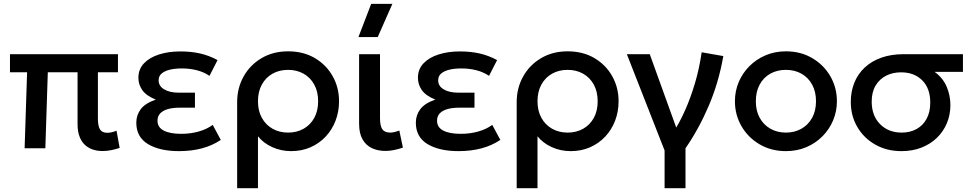

<svg xmlns="http://www.w3.org/2000/svg" viewBox="-20 -780 5111 1010"><path d="M520 14.5Q490.5 14.5 466.5 6Q442.5 -2.5 425 -19.5Q407.5 -36.5 397.8 -63.2Q388 -90 388 -127V-400H231.5L218.5 0H109.5L122.5 -400H32.5V-495H600.5V-400H495V-156.5Q495 -115.5 506.5 -98.5Q518 -81.5 544 -81.5Q556.5 -81.5 568.8 -84.5Q581 -87.5 593 -92.5L609.5 -2Q587.5 5.5 564.5 10Q541.5 14.5 520 14.5Z M922 15Q820 15 758.5 -22Q697 -59 697 -134.5Q697 -174.5 720.5 -205.8Q744 -237 799.5 -256Q749 -276.5 728.5 -306Q708 -335.5 708 -370.5Q708 -416 737.2 -446.8Q766.5 -477.5 816.5 -493.5Q866.5 -509.5 928.5 -509.5Q984.5 -509.5 1031.5 -499Q1078.5 -488.5 1124.5 -464L1082 -381Q1053.5 -400.5 1016.5 -410.2Q979.5 -420 936 -420Q902.5 -420 875 -413.8Q847.5 -407.5 831 -394Q814.5 -380.5 814.5 -357.5Q814.5 -327 843.8 -309.8Q873 -292.5 920.5 -292.5H1005.5V-213.5H923.5Q888.5 -213.5 862.8 -206Q837 -198.5 822.8 -183.5Q808.5 -168.5 808.5 -145Q808.5 -110 841.5 -93Q874.5 -76 933 -76Q982 -76 1024.8 -88Q1067.5 -100 1099 -123L1141.5 -44Q1096.5 -14 1041.8 0.5Q987 15 922 15Z M1227.5 210V-242.5Q1227.5 -317 1261.5 -377.8Q1295.5 -438.5 1356 -474.2Q1416.5 -510 1495.5 -510Q1576 -510 1636.2 -474.5Q1696.5 -439 1730 -379.2Q1763.5 -319.5 1763.5 -247.5Q1763.5 -193 1745.2 -145.2Q1727 -97.5 1693.2 -61.5Q1659.5 -25.5 1613.2 -5.2Q1567 15 1511.5 15Q1458.5 15 1412.2 -6Q1366 -27 1337 -63V210ZM1495.5 -82.5Q1541.5 -82.5 1577.2 -102.8Q1613 -123 1633.2 -160Q1653.5 -197 1653.5 -247.5Q1653.5 -298 1633 -335.2Q1612.5 -372.5 1576.8 -392.5Q1541 -412.5 1495.5 -412.5Q1449.5 -412.5 1413.8 -392.5Q1378 -372.5 1357.5 -335.2Q1337 -298 1337 -247.5Q1337 -197 1357.5 -160Q1378 -123 1413.8 -102.8Q1449.5 -82.5 1495.5 -82.5Z M2008 14Q1967 14 1935.8 -1Q1904.5 -16 1886.8 -47.5Q1869 -79 1869 -128.5V-495H1979V-160Q1979 -116.5 1991.5 -99.5Q2004 -82.5 2033 -82.5Q2043.5 -82.5 2055.8 -85.5Q2068 -88.5 2080.5 -93.5L2099.5 -3.5Q2076 4.5 2052.8 9.2Q2029.5 14 2008 14ZM1865.5 -585 1932.5 -759.5H2044L1967 -585Z M2392.5 15Q2290.5 15 2229 -22Q2167.5 -59 2167.5 -134.5Q2167.5 -174.5 2191 -205.8Q2214.5 -237 2270 -256Q2219.5 -276.5 2199 -306Q2178.5 -335.5 2178.5 -370.5Q2178.5 -416 2207.8 -446.8Q2237 -477.5 2287 -493.5Q2337 -509.5 2399 -509.5Q2455 -509.5 2502 -499Q2549 -488.5 2595 -464L2552.5 -381Q2524 -400.5 2487 -410.2Q2450 -420 2406.5 -420Q2373 -420 2345.5 -413.8Q2318 -407.5 2301.5 -394Q2285 -380.5 2285 -357.5Q2285 -327 2314.2 -309.8Q2343.5 -292.5 2391 -292.5H2476V-213.5H2394Q2359 -213.5 2333.2 -206Q2307.5 -198.5 2293.2 -183.5Q2279 -168.5 2279 -145Q2279 -110 2312 -93Q2345 -76 2403.5 -76Q2452.5 -76 2495.2 -88Q2538 -100 2569.5 -123L2612 -44Q2567 -14 2512.2 0.5Q2457.5 15 2392.5 15Z M2698 210V-242.5Q2698 -317 2732 -377.8Q2766 -438.5 2826.5 -474.2Q2887 -510 2966 -510Q3046.5 -510 3106.8 -474.5Q3167 -439 3200.5 -379.2Q3234 -319.5 3234 -247.5Q3234 -193 3215.8 -145.2Q3197.5 -97.5 3163.8 -61.5Q3130 -25.5 3083.8 -5.2Q3037.5 15 2982 15Q2929 15 2882.8 -6Q2836.5 -27 2807.5 -63V210ZM2966 -82.5Q3012 -82.5 3047.8 -102.8Q3083.5 -123 3103.8 -160Q3124 -197 3124 -247.5Q3124 -298 3103.5 -335.2Q3083 -372.5 3047.2 -392.5Q3011.5 -412.5 2966 -412.5Q2920 -412.5 2884.2 -392.5Q2848.5 -372.5 2828 -335.2Q2807.5 -298 2807.5 -247.5Q2807.5 -197 2828 -160Q2848.5 -123 2884.2 -102.8Q2920 -82.5 2966 -82.5Z M3476 210V11.5L3277.5 -495H3398L3552 -68L3522 -84.5Q3554.5 -134 3583.8 -199.8Q3613 -265.5 3636 -343Q3659 -420.5 3671 -505L3785 -485Q3760.5 -345.5 3708.2 -223.2Q3656 -101 3586 0V210Z M4114 15Q4036.5 15 3975.8 -20.8Q3915 -56.5 3880.5 -116.2Q3846 -176 3846 -247.5Q3846 -300.5 3865.8 -347.8Q3885.5 -395 3921.8 -431.5Q3958 -468 4007 -489Q4056 -510 4114.5 -510Q4192 -510 4252.8 -474.2Q4313.5 -438.5 4348 -378.8Q4382.5 -319 4382.5 -247.5Q4382.5 -195 4362.8 -147.5Q4343 -100 4307 -63.5Q4271 -27 4222 -6Q4173 15 4114 15ZM4114 -82.5Q4160 -82.5 4195.8 -102.8Q4231.5 -123 4252 -160Q4272.5 -197 4272.5 -247.5Q4272.5 -298 4252 -335.2Q4231.5 -372.5 4195.8 -392.5Q4160 -412.5 4114 -412.5Q4068 -412.5 4032.2 -392.5Q3996.5 -372.5 3976.2 -335.2Q3956 -298 3956 -247.5Q3956 -197 3976.5 -160Q3997 -123 4032.8 -102.8Q4068.5 -82.5 4114 -82.5Z M4722 15Q4645 15 4584.8 -19Q4524.5 -53 4490 -111.8Q4455.5 -170.5 4455.5 -244Q4455.5 -298.5 4474 -344.5Q4492.5 -390.5 4528.2 -424.2Q4564 -458 4615.8 -476.5Q4667.5 -495 4733.5 -495H5045.5V-402H4896.5Q4940 -370.5 4959.8 -324Q4979.5 -277.5 4979.5 -227.5Q4979.5 -176 4961 -132Q4942.5 -88 4908.5 -55Q4874.5 -22 4827.2 -3.5Q4780 15 4722 15ZM4723 -82.5Q4768 -82.5 4802 -101.5Q4836 -120.5 4854.8 -155.8Q4873.5 -191 4873.5 -240.5Q4873.5 -315.5 4831.2 -357.5Q4789 -399.5 4720 -399.5Q4676 -399.5 4641.2 -381.8Q4606.5 -364 4586 -329.8Q4565.5 -295.5 4565.5 -245.5Q4565.5 -171.5 4609.5 -127Q4653.5 -82.5 4723 -82.5Z"/></svg>

Font: Geologica Roman
Style: Regular
Weight: 400
Designer: Sindre Bremnes, Frode Helland
Foundry: Monokrom Skriftforlag AS
Version: Version 1.010;gftools[0.9.28]